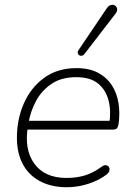

<svg xmlns="http://www.w3.org/2000/svg" viewBox="-20 -778 563 806"><path d="M261 8Q196 8 148.5 -17Q101 -42 76 -88.5Q51 -135 51 -200Q51 -277 80 -343.5Q109 -410 165 -451Q221 -492 301 -492Q355 -492 391.5 -472.5Q428 -453 449.5 -420Q471 -387 477.5 -345Q484 -303 478 -259Q476 -245 471 -239.5Q466 -234 453 -234H80L86 -271H458L439 -259Q447 -313 435.5 -357Q424 -401 391.5 -427.5Q359 -454 300 -454Q237 -454 195.5 -425.5Q154 -397 131 -353.5Q108 -310 100 -264L97 -246Q81 -150 124.5 -90.5Q168 -31 259 -31Q301 -31 336 -41.5Q371 -52 405 -77Q414 -84 421 -84.5Q428 -85 433 -81.5Q438 -78 439.5 -72Q441 -66 438 -58.5Q435 -51 427 -45Q394 -20 349.5 -6Q305 8 261 8ZM335 -552Q330 -545 323.5 -544Q317 -543 312.5 -546Q308 -549 306.5 -555Q305 -561 310 -568L428 -743Q435 -753 442.5 -756Q450 -759 456.5 -757.5Q463 -756 467.5 -750.5Q472 -745 472 -737.5Q472 -730 466 -722Z"/></svg>

Font: Nunito ExtraLight ExtraLight
Style: Italic
Weight: 250
Italic angle: -9°
Version: Version 3.602